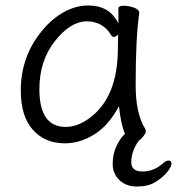

<svg xmlns="http://www.w3.org/2000/svg" viewBox="-20 -506 647 702"><path d="M124 -180Q124 -42 220 -42Q264 -42 307 -74Q411 -150 411 -330Q411 -355 412 -380Q403 -371 397 -371Q391 -371 388 -375Q357 -428 297.5 -428Q238 -428 181 -356Q124 -284 124 -180ZM511 -18Q508 -12 500 -3Q494 4 488 8Q460 45 460 88Q460 121 501 121Q542 121 575 92Q586 81 596.5 81Q607 81 607 92.5Q607 104 590.5 124Q574 144 547.5 160Q521 176 481 176Q441 176 416.5 152.5Q392 129 392 93Q392 57 406 28Q419 0 437 -17Q422 -50 415 -118Q378 -48 325.5 -15Q273 18 217 18Q144 18 100 -31.5Q56 -81 56 -175Q56 -300 134 -394Q169 -437 213 -461.5Q257 -486 303 -486Q381 -486 413 -420V-475Q413 -485 432 -485Q451 -485 470 -478Q489 -471 489 -459V-457Q476 -368 476 -195Q476 -90 511 -35Q513 -31 513 -25Q513 -22 511 -18Z"/></svg>

Font: LXGW WenKai
Style: Regular
Weight: 400
Designer: LXGW / Fontworks Inc.
Foundry: LXGW / Fontworks Inc.
Version: Version 1.520; June 14, 2025